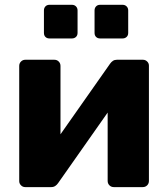

<svg xmlns="http://www.w3.org/2000/svg" viewBox="-20 -764 678 784"><path d="M82.9 0Q73 0 65.8 -7.2Q58.5 -14.5 58.5 -24.4V-494.9Q58.5 -505.5 65.8 -512.8Q73 -520 83.6 -520H201.9Q212.5 -520 219.7 -512.8Q227 -505.5 227 -494.9V-129.6L182.1 -151.7L429.4 -503.8Q434.4 -511 441.1 -515.5Q447.9 -520 457.3 -520H563.7Q573.6 -520 580.9 -512.9Q588.1 -505.9 588.1 -496V-25.1Q588.1 -14.5 580.9 -7.2Q573.6 0 563 0H444.8Q434.1 0 426.9 -7.2Q419.6 -14.5 419.6 -25.1V-379.1L465.6 -369.8L217.2 -16.2Q212.6 -9.4 205.7 -4.7Q198.7 0 189.4 0ZM388.7 -607Q378.5 -607 372.3 -613.2Q366.1 -619.3 366.1 -629.6V-721.4Q366.1 -731.4 372.3 -737.9Q378.5 -744.4 388.7 -744.4H480.5Q490.5 -744.4 497 -737.9Q503.5 -731.4 503.5 -721.4V-629.6Q503.5 -619.3 497 -613.2Q490.5 -607 480.5 -607ZM182 -607Q171.7 -607 165.5 -613.2Q159.4 -619.3 159.4 -629.6V-721.4Q159.4 -731.4 165.5 -737.9Q171.7 -744.4 182 -744.4H273.7Q283.7 -744.4 290.2 -737.9Q296.7 -731.4 296.7 -721.4V-629.6Q296.7 -619.3 290.2 -613.2Q283.7 -607 273.7 -607Z"/></svg>

Font: Rubik Light
Style: Regular
Weight: 300
Designer: Hubert and Fischer
Foundry: Hubert and Fischer
Version: Version 2.300;gftools[0.9.30]